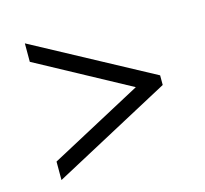

<svg xmlns="http://www.w3.org/2000/svg" viewBox="-79 -694 717 673"><g transform="rotate(-15 279.5 -358.0)"><path d="M65 -110V-177L401 -357L65 -539V-606L494 -375V-340Z"/></g></svg>

Font: NotoSerif-Regular
Style: Regular
Weight: 400
Designer: Monotype Design Team
Foundry: Monotype Imaging Inc.
Version: Version 2.007; ttfautohint (v1.8) -l 8 -r 50 -G 200 -x 14 -D